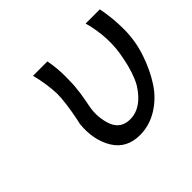

<svg xmlns="http://www.w3.org/2000/svg" viewBox="-118 -624 785 785"><g transform="rotate(-45 274.5 -231.5)"><path d="M151 -472H234Q243 -426 243 -377Q243 -327 239 -302Q238 -287 234 -265Q230 -243 227 -227L224 -211Q217 -159 234 -113Q253 -65 306 -65Q374 -65 424 -146Q449 -192 462 -261Q484 -362 454 -471H536Q549 -407 548.5 -341Q548 -275 526.5 -212Q505 -149 473 -100Q441 -51 392.5 -21Q344 9 289 9Q212 9 175.5 -51Q139 -111 147 -196L153 -224Q159 -253 164 -289Q169 -325 169 -351Q167 -407 151 -472Z"/></g></svg>

Font: Coval
Style: ExtraLight Italic
Weight: 200
Foundry: Context Ltd
Version: Version 001.000